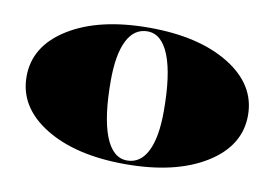

<svg xmlns="http://www.w3.org/2000/svg" viewBox="-57 -548 919 642"><g transform="rotate(10 402.0 -227.5)"><path d="M129.6 -59.4Q26.2 -123.3 26.2 -227.3Q26.2 -331.3 129.6 -395.1Q233 -458.9 402.1 -458.9Q571.2 -458.9 674.6 -395.1Q778 -331.3 778 -227.3Q778 -123.3 674.6 -59.4Q571.2 4.4 402.1 4.4Q233 4.4 129.6 -59.4ZM398.6 -445.8Q353.6 -445.8 329.8 -398.8Q305.9 -351.8 305.9 -262.2Q305.9 -138.5 331.5 -73.6Q357.1 -8.7 405.6 -8.7Q450.6 -8.7 474.4 -55.7Q498.3 -102.7 498.3 -192.3Q498.3 -316 472.7 -380.9Q447.1 -445.8 398.6 -445.8Z"/></g></svg>

Font: FoglihtenBlackPcs
Style: BlackPcs
Weight: 900
Version: Version 0.75